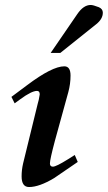

<svg xmlns="http://www.w3.org/2000/svg" viewBox="-20 -736 434 773"><path d="M378 -707Q394 -700 394 -685Q394 -660 368 -639L223 -523H184L291 -679Q316 -716 345 -716Q355 -716 378 -707ZM293 -84Q198 -19 198 -19Q138 17 97 17Q67 17 67 -26Q67 -52 73 -78L132 -319Q134 -325 136 -334Q138 -343 140 -356Q140 -370 129 -370Q107 -370 61 -336L39 -320L26 -346L89 -393Q190 -469 239 -469Q264 -469 264 -432Q264 -398 255 -365L201 -169Q181 -94 181 -78Q181 -65 193 -65Q206 -65 254 -95L281 -112Z"/></svg>

Font: GFS Didot
Style: Bold Italic
Weight: 700
Italic angle: -12°
Designer: Designed by Takis Katsoulidis and George D. Matthiopoulos.
Foundry: Designed by Takis Katsoulidis and George D. Matthiopoulos.
Version: Version 1.0